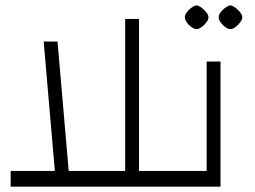

<svg xmlns="http://www.w3.org/2000/svg" viewBox="-20 -701 958 721"><path d="M632 -59V0H20V-59H186L144 -545H196L238 -59H450V-630H502V-59Z M592 -59H756V-470H808V0H592ZM674 -636Q674 -649 689.5 -664Q705 -679 718 -681Q731 -679 747 -663.5Q763 -648 763 -636Q763 -624 746.5 -607.5Q730 -591 718 -592Q706 -591 690 -607Q674 -623 674 -636ZM801 -636Q801 -649 816.5 -664Q832 -679 845 -681Q858 -679 874 -663.5Q890 -648 890 -636Q890 -624 873.5 -607.5Q857 -591 845 -592Q833 -591 817 -607Q801 -623 801 -636Z"/></svg>

Font: Changa ExtraLight
Style: Regular
Weight: 275
Designer: Eduardo Rodriguez Tunni
Foundry: Eduardo Rodriguez Tunni
Version: Version 2.002; ttfautohint (v1.5) -l 8 -r 50 -G 200 -x 14 -H